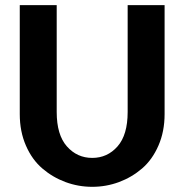

<svg xmlns="http://www.w3.org/2000/svg" viewBox="-20 -722 719 749"><path d="M57.1 -276.9V-702.1H201.2V-285.2Q201.2 -195.8 241 -150.9Q280.8 -106 339.8 -106Q398.9 -106 438.5 -150.9Q478 -195.8 478 -285.2V-702.1H622.1V-276.9Q622.1 -209 598.1 -154.1Q574.2 -99.1 534.2 -64.7Q494.1 -30.3 444.1 -11.7Q394 6.8 339.8 6.8Q285.6 6.8 235.6 -11.7Q185.5 -30.3 145.3 -64.7Q105 -99.1 81.1 -154.1Q57.1 -209 57.1 -276.9Z"/></svg>

Font: LT Superior
Style: Bold
Weight: 400
Designer: Daniel Lyons
Foundry: LyonsType
Version: Version 1.000